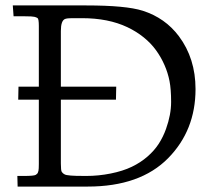

<svg xmlns="http://www.w3.org/2000/svg" viewBox="-20 -687 784 707"><path d="M27.1 -667H297.1Q444.1 -667 505.4 -647.5Q588.1 -621.1 638.7 -553.7Q700 -471.7 700 -358.9Q700 -207 599.1 -104.5Q496.1 0 303 0H44.9L43.9 -39.1H68.1Q105.5 -39.1 111.7 -43.2Q117.9 -47.4 119 -50.2Q120.1 -53 121.6 -58.1Q123 -64.2 123 -83V-320.1H47.1L48.1 -367.9H123V-591.1Q123 -617.2 118.3 -620.4Q113.5 -623.5 106.9 -625Q99.1 -627 72 -627H30ZM204.1 -85Q204.1 -59.1 207.4 -54.2Q210.7 -49.3 215.5 -46.3Q220.2 -43.2 225.6 -42.4Q231 -41.5 240.7 -40.5Q252.9 -39.1 297.9 -39.1Q342.8 -39.1 387.7 -48.1Q432.6 -57.1 465.2 -72.8Q497.8 -88.4 523.2 -110.6Q548.6 -132.8 564.7 -157.8Q580.8 -182.9 591.3 -212.2Q610.1 -264.6 610.1 -311.6Q610.1 -358.6 604.2 -388.5Q598.4 -418.5 585.7 -447.5Q573 -476.6 554.4 -502.2Q535.9 -527.8 508.9 -549.6Q481.9 -571.3 449 -586.9Q378.9 -620.1 282 -620.1H245.1Q227.8 -620.1 219.7 -617.2Q204.1 -611.1 204.1 -573V-367.9H408L407 -320.1H204.1Z"/></svg>

Font: Linden Hill
Style: Regular
Weight: 400
Version: Version 1.202